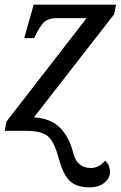

<svg xmlns="http://www.w3.org/2000/svg" viewBox="-21 -556 513 816"><path d="M6.8 -40 347.2 -479H220.2Q189.9 -479 170.9 -465.8Q151.9 -452.6 124 -394H82L122.1 -536.1H472.2L463.9 -495.1L123 -57.1Q193.8 -53.2 233.6 -13.4Q273.4 26.4 289.6 92.3Q305.7 158.2 366.2 158.2Q378.9 158.2 394.5 151.6Q410.2 145 425.8 127Q438 137.7 442.4 151.4Q446.8 165 446.8 173.8Q446.8 200.2 423.1 220.2Q399.4 240.2 359.9 240.2Q303.7 240.2 275.1 212.4Q246.6 184.6 228 115Q209.5 45.4 181.9 22.7Q154.3 0 88.9 0H-1Z"/></svg>

Font: Droid Serif
Style: Italic
Weight: 400
Italic angle: -12°
Designer: Monotype Design team
Foundry: Monotype Imaging Inc.
Version: Version 1.03